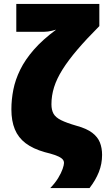

<svg xmlns="http://www.w3.org/2000/svg" viewBox="-20 -780 540 978"><path d="M500 9Q500 55 483.5 96.5Q467 138 436 178H236Q261 152 276.5 126.5Q292 101 299 80.5Q306 60 306 50Q306 36 293.5 26.5Q281 17 259 9.5Q237 2 208 -5Q148 -22 110.5 -50.5Q73 -79 55.5 -121.5Q38 -164 38 -223Q38 -273 48 -323.5Q58 -374 83 -425Q108 -476 152.5 -527Q197 -578 266 -629Q256 -626 245.5 -623.5Q235 -621 224.5 -619.5Q214 -618 204 -618H63V-760H486V-647Q421 -582 374.5 -527.5Q328 -473 298.5 -426Q269 -379 255.5 -336Q242 -293 242 -249Q242 -220 252.5 -201Q263 -182 291 -168Q319 -154 371 -139Q422 -125 450 -103.5Q478 -82 489 -54Q500 -26 500 9Z"/></svg>

Font: Noto Sans Display Black
Style: Regular
Weight: 900
Designer: Monotype Design Team
Foundry: Monotype Imaging Inc.
Version: Version 2.003